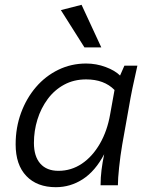

<svg xmlns="http://www.w3.org/2000/svg" viewBox="-20 -770 616 798"><path d="M212 8Q134 8 89.5 -38.5Q45 -85 45 -170Q45 -240 67.5 -301Q90 -362 129.5 -408Q169 -454 222.5 -480Q276 -506 338 -506Q380 -506 419 -491.5Q458 -477 479 -456L497 -497H551Q539 -445 530.5 -403.5Q522 -362 516 -326L488 -169Q480 -122 475 -74Q470 -26 470 0H398Q398 -32 402 -64Q406 -96 413 -129Q376 -59 324.5 -25.5Q273 8 212 8ZM223 -60Q276 -60 320 -89.5Q364 -119 395 -172.5Q426 -226 438 -296L456 -396Q413 -440 338 -440Q287 -440 246.5 -418Q206 -396 178 -358Q150 -320 135.5 -273Q121 -226 121 -176Q121 -120 147.5 -90Q174 -60 223 -60ZM331 -573 233 -728 319 -750 401 -573Z"/></svg>

Font: Livvic
Style: Italic
Weight: 400
Italic angle: -10°
Designer: Jacques Le Bailly, Baron von Fonthausen
Version: Version 1.001; ttfautohint (v1.8.2)